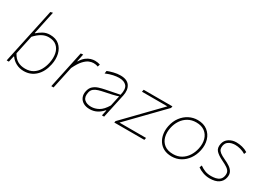

<svg xmlns="http://www.w3.org/2000/svg" viewBox="-13 -1466 3028 2203"><g transform="rotate(30 1500.5 -365.0)"><path d="M281 9Q225.5 9 179.5 -15Q133.5 -39 105 -80H99L81 0H52Q64 -56.5 75.2 -108.8Q86.5 -161 99 -220.5L157.5 -494Q171 -557.5 183.8 -617Q196.5 -676.5 208 -731L239 -739Q226 -677 213.2 -617.5Q200.5 -558 187 -494L174 -433H180Q207 -458.5 247.5 -481.2Q288 -504 339 -504Q415.5 -504 461.5 -464.2Q507.5 -424.5 523 -359.8Q538.5 -295 523 -220Q500.5 -112 436.5 -51.5Q372.5 9 281 9ZM281 -23Q341.5 -23 384.2 -49.2Q427 -75.5 453.5 -121Q480 -166.5 492 -224Q506 -292 494.5 -348.2Q483 -404.5 444.2 -438.2Q405.5 -472 338 -472Q291 -472 247.2 -447Q203.5 -422 162 -376L109 -127Q137.5 -72.5 180 -47.8Q222.5 -23 281 -23Z M643 0Q655 -56.5 666 -108Q677 -159.5 690 -221L700.5 -270.5Q720 -364 748 -494L779 -497L758 -397H763Q789.5 -441 819.5 -464Q849.5 -487 879 -495.5Q908.5 -504 933 -504Q952 -504 970.2 -500.8Q988.5 -497.5 1002 -493L992 -461Q974 -468 959.2 -470Q944.5 -472 931 -472Q906.5 -472 875.5 -459.8Q844.5 -447.5 809 -409.5Q773.5 -371.5 736 -294L720.5 -221.5Q707.5 -160.5 696.2 -108.2Q685 -56 673 0Z M1154 9Q1104.5 9 1069.8 -11Q1035 -31 1020 -66.5Q1005 -102 1015 -148Q1025.5 -194.5 1053.8 -219.2Q1082 -244 1120.5 -256Q1159 -268 1200 -276L1381 -312Q1402 -398.5 1370.8 -435.2Q1339.5 -472 1271 -472Q1239.5 -472 1196.5 -463.2Q1153.5 -454.5 1100 -432L1105 -468Q1136.5 -481 1182.2 -492.5Q1228 -504 1272 -504Q1360 -504 1394.8 -452.5Q1429.5 -401 1412 -319Q1407.5 -298 1401.5 -271.5Q1395.5 -245 1388.5 -211L1372.5 -137Q1366 -107 1358.8 -73.5Q1351.5 -40 1343 0H1314L1330 -74H1324Q1292 -36.5 1249.8 -13.8Q1207.5 9 1154 9ZM1155 -23Q1205.5 -23 1253.8 -49.8Q1302 -76.5 1346 -150L1376 -288Q1365.5 -284 1348.5 -278.8Q1331.5 -273.5 1297.8 -265.8Q1264 -258 1204 -246Q1166 -238.5 1132.5 -228.5Q1099 -218.5 1076 -200Q1053 -181.5 1046 -148Q1032.5 -83.5 1064.5 -53.2Q1096.5 -23 1155 -23Z M1478 0 1482 -21Q1541.5 -82 1598 -140.5Q1654.5 -199 1703 -249L1912.5 -465H1576L1582 -494H1963L1958 -470Q1932 -443.5 1896.2 -406.8Q1860.5 -370 1822 -330.2Q1783.5 -290.5 1749 -255L1529.5 -29H1882L1876 0Z M2240 9Q2178.5 9 2134.5 -14.2Q2090.5 -37.5 2064.8 -77.5Q2039 -117.5 2031.5 -168Q2024 -218.5 2035 -273Q2050 -346.5 2089.2 -398.2Q2128.5 -450 2182 -477Q2235.5 -504 2294 -504Q2374 -504 2425 -464.5Q2476 -425 2495 -360.8Q2514 -296.5 2498 -222Q2483.5 -154 2447 -102Q2410.5 -50 2357.5 -20.5Q2304.5 9 2240 9ZM2242 -23Q2303 -23 2349.2 -50.5Q2395.5 -78 2425.2 -124.5Q2455 -171 2467 -228Q2481.5 -296 2466 -351.2Q2450.5 -406.5 2407 -439.2Q2363.5 -472 2294 -472Q2233.5 -472 2186.5 -445.2Q2139.5 -418.5 2108.8 -372Q2078 -325.5 2066 -267Q2052.5 -202.5 2066.8 -146.8Q2081 -91 2124.5 -57Q2168 -23 2242 -23Z M2744 9Q2699 9 2655.5 -6.2Q2612 -21.5 2582 -44L2594 -75Q2627 -51 2662.8 -37Q2698.5 -23 2745 -23Q2776 -23 2805.2 -29.2Q2834.5 -35.5 2855.8 -53.2Q2877 -71 2884 -105Q2890.5 -137.5 2881 -159.8Q2871.5 -182 2843.5 -201Q2815.5 -220 2767 -243Q2705 -273 2674.8 -306.2Q2644.5 -339.5 2657 -398Q2667.5 -448.5 2710.2 -476.2Q2753 -504 2807 -504Q2844.5 -504 2885 -494Q2925.5 -484 2959 -463L2948 -432Q2916.5 -452.5 2879.5 -462.2Q2842.5 -472 2808 -472Q2789.5 -472 2764 -466.5Q2738.5 -461 2716.5 -443.8Q2694.5 -426.5 2687 -392Q2682 -365.5 2687.8 -345.5Q2693.5 -325.5 2716.8 -307Q2740 -288.5 2787 -267Q2829.5 -248 2862 -225.8Q2894.5 -203.5 2909.5 -173.2Q2924.5 -143 2915 -100Q2904 -48.5 2861.2 -19.8Q2818.5 9 2744 9Z"/></g></svg>

Font: Commissioner Thin
Style: Italic
Weight: 100
Italic angle: -12°
Designer: Kostas Bartsokas
Foundry: Kostas Bartsokas
Version: Version 1.000; ttfautohint (v1.8.3)